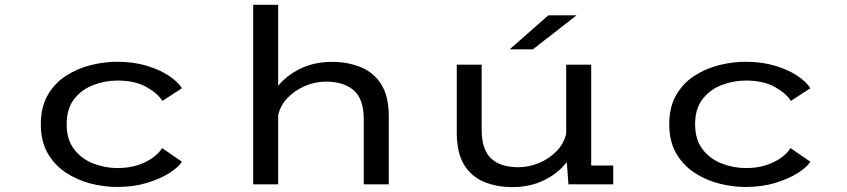

<svg xmlns="http://www.w3.org/2000/svg" viewBox="-20 -770 3540 802"><path d="M469.5 11Q415 11 359 -3.2Q303 -17.5 255.8 -48.5Q208.5 -79.5 179.5 -129.5Q150.5 -179.5 150.5 -251Q150.5 -323 179.5 -373Q208.5 -423 255.8 -453.5Q303 -484 359 -498Q415 -512 469.5 -512Q537 -512 592.2 -495.5Q647.5 -479 685.5 -453.5Q723.5 -428 740 -401.5L658.5 -348.5Q638.5 -380.5 591 -407Q543.5 -433.5 470.5 -433.5Q419.5 -433.5 370.8 -415.2Q322 -397 290.2 -356.8Q258.5 -316.5 258.5 -251Q258.5 -186.5 290 -146Q321.5 -105.5 370.2 -86.8Q419 -68 470.5 -68Q519.5 -68 557.5 -81Q595.5 -94 620.8 -113.2Q646 -132.5 657 -151.5L740 -94.5Q726 -72 687.8 -47.5Q649.5 -23 593.5 -6Q537.5 11 469.5 11Z M1037.5 0V-750H1142V-411.5Q1178 -456 1236 -483.8Q1294 -511.5 1366.5 -511.5Q1433.5 -511.5 1487.5 -489.2Q1541.5 -467 1572.8 -417.2Q1604 -367.5 1604 -284.5V0H1499.5V-271.5Q1499.5 -356 1457.8 -392.5Q1416 -429 1341.5 -429Q1297 -429 1254.5 -411Q1212 -393 1181.5 -361.5Q1151 -330 1142 -289V0Z M2120.5 11.5Q2053.5 11.5 2000.8 -10.8Q1948 -33 1918 -82.8Q1888 -132.5 1888 -215.5V-500H1992V-229Q1992 -144.5 2031.5 -108Q2071 -71.5 2145 -71.5Q2190 -71.5 2232.5 -89.5Q2275 -107.5 2305.5 -139.2Q2336 -171 2345 -212V-500H2449.5V-78.5H2541.5V0H2354.5L2347.5 -93Q2312 -46.5 2253.2 -17.5Q2194.5 11.5 2120.5 11.5ZM2206 -564H2109L2270.5 -706H2388.5Z M3094.5 11Q3040 11 2984 -3.2Q2928 -17.5 2880.8 -48.5Q2833.5 -79.5 2804.5 -129.5Q2775.5 -179.5 2775.5 -251Q2775.5 -323 2804.5 -373Q2833.5 -423 2880.8 -453.5Q2928 -484 2984 -498Q3040 -512 3094.5 -512Q3162 -512 3217.2 -495.5Q3272.5 -479 3310.5 -453.5Q3348.5 -428 3365 -401.5L3283.5 -348.5Q3263.5 -380.5 3216 -407Q3168.5 -433.5 3095.5 -433.5Q3044.5 -433.5 2995.8 -415.2Q2947 -397 2915.2 -356.8Q2883.5 -316.5 2883.5 -251Q2883.5 -186.5 2915 -146Q2946.5 -105.5 2995.2 -86.8Q3044 -68 3095.5 -68Q3144.5 -68 3182.5 -81Q3220.5 -94 3245.8 -113.2Q3271 -132.5 3282 -151.5L3365 -94.5Q3351 -72 3312.8 -47.5Q3274.5 -23 3218.5 -6Q3162.5 11 3094.5 11Z"/></svg>

Font: Trispace SemiExpanded
Style: Regular
Weight: 400
Width: 6
Designer: Tyler Finck
Foundry: Etcetera Type Company
Version: Version 1.210; ttfautohint (v1.8.3)